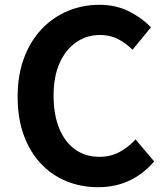

<svg xmlns="http://www.w3.org/2000/svg" viewBox="-20 -774 696 808"><path d="M392.4 13.8Q322.3 13.8 261.1 -10.8Q199.8 -35.3 153.2 -84.1Q106.6 -133 80.4 -204Q54.2 -275.1 54.2 -367.3Q54.2 -458.8 81.3 -530.5Q108.3 -602.3 155.8 -652Q203.2 -701.8 265.5 -727.8Q327.9 -753.8 398.4 -753.8Q469.2 -753.8 524.4 -725.4Q579.6 -696.9 615.4 -659.2L537.8 -564.8Q509.6 -592.6 476.4 -609.7Q443.2 -626.8 400.8 -626.8Q345.1 -626.8 300.7 -596.2Q256.3 -565.6 230.9 -508.7Q205.5 -451.8 205.5 -372Q205.5 -291.4 229.3 -233.5Q253.1 -175.6 296.5 -144.8Q339.9 -114 398.3 -114Q446 -114 483.6 -134.7Q521.1 -155.4 550.4 -187.3L628.8 -94.7Q583.1 -41.2 524.1 -13.7Q465 13.8 392.4 13.8Z"/></svg>

Font: Shanggu Sans SC VF
Style: Regular
Weight: 250
Designer: GuiWonder
Version: Version 1.021